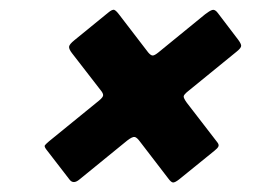

<svg xmlns="http://www.w3.org/2000/svg" viewBox="-20 -540 585 403"><path d="M312.5 -430 410.5 -510Q419.5 -517 425.2 -519Q431 -521 437 -513L480 -456.5Q486 -448.5 486.2 -444Q486.5 -439.5 476.5 -431.5L376.5 -350Q365.5 -341.5 365.5 -337.5Q365.5 -333.5 372 -324.5L436 -241.5Q440 -236.5 438.5 -232.8Q437 -229 430 -223.5L356 -163.5Q347 -156.5 343 -157Q339 -157.5 333.5 -165L274 -242.5Q267.5 -251.5 262.8 -252.5Q258 -253.5 247 -245L147 -163.5Q134 -152.5 126 -163L77 -226.5Q72.5 -232.5 74.2 -235Q76 -237.5 83 -243.5L188 -329Q196.5 -336 196.5 -340.2Q196.5 -344.5 191 -351L131 -428.5Q124.5 -437 125 -442Q125.5 -447 136 -455.5L206.5 -513Q216 -521 220 -519.2Q224 -517.5 230 -509.5L291 -430Q296.5 -423.5 300.5 -423.5Q304.5 -423.5 312.5 -430Z"/></svg>

Font: Besley* Condensed Fatface
Style: Italic
Weight: 900
Width: 3
Italic angle: -13°
Designer: Owen Earl
Foundry: indestructible type*
Version: Version 3.000; ttfautohint (v1.8.3)